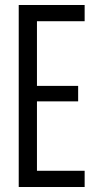

<svg xmlns="http://www.w3.org/2000/svg" viewBox="-20 -749 371 769"><path d="M55 -729H319V-664H128V-405H293V-343H128V-65H319V0H55Z"/></svg>

Font: Mona Sans Condensed
Style: Regular
Weight: 400
Width: 3
Designer: Deni Anggara
Foundry: GitHub
Version: Version 2.000